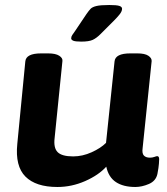

<svg xmlns="http://www.w3.org/2000/svg" viewBox="-20 -738 665 766"><path d="M209 8Q123 8 81.5 -33.5Q40 -75 49 -164L81 -493Q84 -525 144 -525H172Q202 -525 216.5 -515.5Q231 -506 229 -494L198 -188Q193 -148 210 -131Q227 -114 272 -114Q309 -114 345.5 -130.5Q382 -147 403 -168L437 -493Q440 -525 500 -525H528Q558 -525 572 -515.5Q586 -506 585 -494L549 -147Q546 -126 554 -117.5Q562 -109 578 -109Q588 -109 596 -112Q604 -115 607 -115Q615 -115 615 -103Q615 -99 614 -84.5Q613 -70 608 -44Q602 -16 574 -4Q546 8 520 8Q472 8 442.5 -11.5Q413 -31 404 -73Q373 -39 319.5 -15.5Q266 8 209 8ZM304 -572Q281 -572 272.5 -575.5Q264 -579 264 -585Q264 -592 268.5 -598.5Q273 -605 280 -615L325 -682Q334 -695 341 -702.5Q348 -710 364.5 -714Q381 -718 416 -718Q445 -718 456 -714.5Q467 -711 467 -703Q467 -693 457.5 -681Q448 -669 434 -655L381 -602Q365 -586 350 -579Q335 -572 304 -572Z"/></svg>

Font: Asap Semi Expanded Semi Expanded Regular
Style: Bold Italic
Weight: 700
Width: 6
Italic angle: -6°
Designer: Pablo Cosgaya
Foundry: Omnibus-Type
Version: Version 3.001; ttfautohint (v1.8.4.7-5d5b)